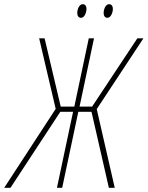

<svg xmlns="http://www.w3.org/2000/svg" viewBox="-81 -897 705 917"><path d="M432 -812C449 -812 458 -838 458 -854C458 -869 451 -877 440 -877C423 -877 414 -852 414 -835C414 -820 421 -812 432 -812ZM306 -812C323 -812 332 -838 332 -854C332 -869 325 -877 314 -877C297 -877 288 -852 288 -835C288 -820 295 -812 306 -812ZM-61 0H-31L207 -363H268L191 0H216L293 -363H356L439 0H467L381 -376L604 -714H575L359 -388H299L368 -714H343L274 -388H209L132 -714H106L185 -377Z"/></svg>

Font: Noto Sans ExtraCondensed Thin
Style: Italic
Weight: 100
Width: 2
Italic angle: -12°
Designer: Monotype Design Team
Foundry: Monotype Imaging Inc.
Version: Version 2.013